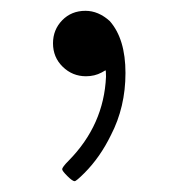

<svg xmlns="http://www.w3.org/2000/svg" viewBox="-20 -714 318 355"><path d="M78 -634Q78 -659 95 -676.5Q112 -694 138 -694Q162 -694 183 -675Q212 -642 212 -579Q212 -516 185 -464Q165 -423 136 -394Q121 -379 118 -379Q114 -379 104.5 -388.5Q95 -398 95 -401Q95 -405 107 -417Q172 -483 176 -572Q176 -584 175 -584Q172 -582 168 -580Q155 -573 139 -573Q114 -573 96 -590.5Q78 -608 78 -634Z"/></svg>

Font: MathJax_Main
Style: Regular
Weight: 400
Version: Version 1.1